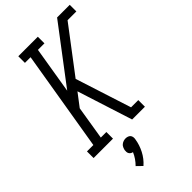

<svg xmlns="http://www.w3.org/2000/svg" viewBox="-294 -811 1127 1127"><g transform="rotate(-45 269.5 -247.5)"><path d="M2 0V-55H55L159 -680H112V-735H274V-680H220L172 -389L434 -735H539V-680H466L256 -403L368 -55H428V0H322L234 -275L212 -344L151 -264L117 -55H163V0ZM176 240 143 208Q158 193 170 175.5Q182 158 190 139Q183 138 177 134Q171 130 167.5 124Q164 118 163.5 110.5Q163 103 164 96Q166 87 170 78Q174 69 181.5 63Q189 57 198 54Q207 51 216 51Q225 51 233.5 54Q242 57 247 63Q252 69 253.5 78Q255 87 253 96Q247 136 227.5 174Q208 212 176 240Z"/></g></svg>

Font: Iosevka Slab Light Oblique
Style: Regular
Weight: 300
Italic angle: -9°
Monospace: yes
Designer: Belleve Invis
Foundry: Belleve Invis
Version: Version 11.1.1; ttfautohint (v1.8.3)